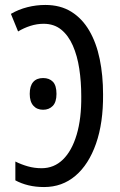

<svg xmlns="http://www.w3.org/2000/svg" viewBox="-20 -745 486 775"><path d="M158 10Q124 10 95 3Q66 -4 42 -17V-93Q66 -81 92.5 -73.5Q119 -66 148 -66Q198 -66 234 -101Q270 -136 289.5 -201.5Q309 -267 308 -357Q308 -415 300 -467.5Q292 -520 274 -561Q256 -602 227 -625.5Q198 -649 156 -649Q129 -649 102.5 -640.5Q76 -632 53 -618L24 -689Q55 -707 90.5 -716Q126 -725 163 -725Q224 -725 268 -697.5Q312 -670 340.5 -621Q369 -572 382.5 -506.5Q396 -441 396 -364Q397 -249 367.5 -165Q338 -81 284.5 -35.5Q231 10 158 10ZM100 -366Q100 -398 114 -414Q128 -430 154 -430Q179 -430 193.5 -415Q208 -400 208 -366Q208 -333 193 -317.5Q178 -302 154 -302Q129 -302 114.5 -318.5Q100 -335 100 -366Z"/></svg>

Font: Noto Sans ExtraCondensed
Style: Regular
Weight: 400
Width: 2
Designer: Monotype Design Team
Foundry: Monotype Imaging Inc.
Version: Version 2.013